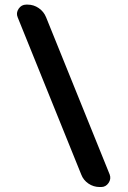

<svg xmlns="http://www.w3.org/2000/svg" viewBox="-20 -750 540 811"><path d="M174.8 -676.8 443.4 -12.7Q450.2 5.9 438.5 22.9Q426.8 40 407.2 40H401.4Q375 40 353.5 25.4Q332 10.7 323.2 -12.7L54.7 -676.8Q46.9 -695.3 58.6 -712.9Q70.3 -730.5 90.8 -730.5H96.7Q122.1 -730.5 143.6 -715.8Q165 -701.2 174.8 -676.8Z"/></svg>

Font: Rounded Mgen+ 2m bold
Style: Bold
Weight: 700
Designer: [Source Han Sans]
Ryoko NISHIZUKA  (kana & ideographs); Paul D. Hunt (Latin, Greek & Cyrillic); Wenlong ZHANG  (bopomofo
Version: Version 1.059.20150602